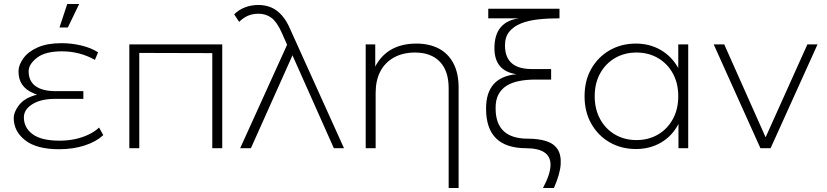

<svg xmlns="http://www.w3.org/2000/svg" viewBox="-20 -745 4157 965"><path d="M279 -607 318 -725H378L321 -607ZM499 -66Q464 -33 406 -14Q348 5 277 5Q164 5 106.5 -40Q49 -85 49 -152Q49 -180 72.5 -212.5Q96 -245 137 -260Q151 -266 167 -269Q156 -272 147 -277Q111 -292 92 -319Q73 -346 73 -387Q73 -418 97.5 -452Q122 -486 170 -507Q218 -528 289 -528Q341 -528 390 -516Q439 -504 473 -482L457 -444Q420 -465 378.5 -476Q337 -487 291 -487Q207 -487 165.5 -454.5Q124 -422 124 -387Q124 -337 159 -312Q194 -287 258 -287H399V-248H255Q186 -248 143 -221.5Q100 -195 100 -155Q100 -103 144 -70.5Q188 -38 279 -38Q321 -38 358 -46Q395 -54 426 -69Q457 -84 478 -104Z M1047 0V-478L680 -479V0H630V-522H1097V0Z M1278 -720Q1313 -720 1342 -708Q1371 -696 1396 -668.5Q1421 -641 1441 -593L1709 0H1658L1450 -467L1241 0H1187L1423 -520L1395 -583Q1371 -636 1343.5 -656Q1316 -676 1279 -676Q1250 -676 1226.5 -666Q1203 -656 1182 -635L1157 -673Q1180 -696 1211.5 -708Q1243 -720 1278 -720Z M2073 -526Q2137 -526 2184.5 -501.5Q2232 -477 2258.5 -427.5Q2285 -378 2285 -305V200H2235V-301Q2235 -389 2190.5 -435Q2146 -481 2066 -481Q2005 -481 1960 -456Q1915 -431 1891.5 -386Q1868 -341 1868 -278V0H1818V-522H1866V-410Q1891 -460 1938 -491Q1993 -526 2073 -526Z M2652 -398H2750V-345H2669Q2627 -345 2590.5 -338Q2554 -331 2527 -314.5Q2500 -298 2485 -269.5Q2470 -241 2471 -198Q2472 -48 2633 -48Q2686 -48 2724.5 -36Q2763 -24 2782 4.5Q2801 33 2798 81Q2795 129 2764 200H2709Q2747 129 2747 83Q2747 0 2623 0Q2423 -1 2423 -198Q2423 -199 2423 -200Q2423 -358 2576 -372Q2465 -388 2465 -503Q2465 -637 2590 -653H2434V-701H2792V-653Q2735 -653 2685 -647.5Q2635 -642 2598 -627Q2561 -612 2539.5 -585.5Q2518 -559 2518 -517Q2518 -398 2652 -398Z M3176 4Q3103 4 3044.5 -29.5Q2986 -63 2952 -123Q2918 -183 2918 -261Q2918 -340 2952 -399.5Q2986 -459 3044.5 -492.5Q3103 -526 3176 -526Q3245 -526 3300.5 -494Q3356 -462 3389 -403Q3389 -403 3389 -402V-522H3439V0H3390V-123Q3390 -122 3389 -120Q3357 -60 3301.5 -28Q3246 4 3176 4ZM3179 -41Q3239 -41 3286.5 -68.5Q3334 -96 3361.5 -146Q3389 -196 3389 -261Q3389 -327 3361.5 -376.5Q3334 -426 3286.5 -453.5Q3239 -481 3179 -481Q3119 -481 3071.5 -453.5Q3024 -426 2996.5 -376.5Q2969 -327 2969 -261Q2969 -196 2996.5 -146Q3024 -96 3071.5 -68.5Q3119 -41 3179 -41Z M3802 0 3567 -522H3620L3828 -55L4038 -522H4089L3853 0Z"/></svg>

Font: Montserrat Z Light
Style: Regular
Weight: 300
Designer: Julieta Ulanovsky
Foundry: Julieta Ulanovsky
Version: Version 8.000